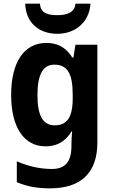

<svg xmlns="http://www.w3.org/2000/svg" viewBox="-20 -791 625 1051"><path d="M475 -771H393C390 -720 340 -708 295 -708C244 -708 201 -718 199 -771H118C121 -669 191 -606 294 -606C395 -606 470 -673 475 -771ZM234 -556C112 -556 41 -451 41 -271C41 -96 110 10 229 10C287 10 335 -12 372 -72H375C373 -52 371 -25 371 -1V9C371 96 335 134 264 134C202 134 136 120 72 92V206C129 231 187 240 254 240C426 240 513 152 513 -11V-546H393L382 -476H376C340 -533 293 -556 234 -556ZM277 -437C347 -437 378 -392 378 -273V-253C378 -144 344 -105 279 -105C215 -105 185 -159 185 -269C185 -383 215 -437 277 -437Z"/></svg>

Font: Noto Sans Gurmukhi SemiCondensed
Style: Bold
Weight: 700
Width: 4
Designer: Jelle Bosma - Monotype Design Team
Foundry: Monotype Imaging Inc.
Version: Version 2.004